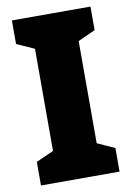

<svg xmlns="http://www.w3.org/2000/svg" viewBox="-82 -766 561 818"><g transform="rotate(-10 198.5 -357.0)"><path d="M368 0H28V-102L104 -136V-578L28 -612V-714H368V-612L293 -578V-136L368 -102Z"/></g></svg>

Font: Noto Sans Display SemiCondensed Black
Style: Regular
Weight: 900
Width: 4
Designer: Monotype Design Team
Foundry: Monotype Imaging Inc.
Version: Version 1.900